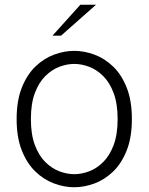

<svg xmlns="http://www.w3.org/2000/svg" viewBox="-20 -776 625 808"><path d="M292.5 12Q250.5 12 207.8 -3.8Q165 -19.5 129.2 -53.8Q93.5 -88 71.8 -142.8Q50 -197.5 50 -275Q50 -352.5 71.8 -407.2Q93.5 -462 129.2 -496.2Q165 -530.5 207.8 -546.2Q250.5 -562 292.5 -562Q334.5 -562 377.2 -546.2Q420 -530.5 455.8 -496.2Q491.5 -462 513.2 -407.2Q535 -352.5 535 -275Q535 -197.5 513.2 -142.8Q491.5 -88 455.8 -53.8Q420 -19.5 377.2 -3.8Q334.5 12 292.5 12ZM292.5 -43Q323 -43 355 -55Q387 -67 414.2 -94Q441.5 -121 458.2 -165.5Q475 -210 475 -275Q475 -340 458.2 -384.5Q441.5 -429 414.2 -456Q387 -483 355 -495Q323 -507 292.5 -507Q262 -507 230 -495Q198 -483 170.8 -456Q143.5 -429 126.8 -384.5Q110 -340 110 -275Q110 -210 126.8 -165.5Q143.5 -121 170.8 -94Q198 -67 230 -55Q262 -43 292.5 -43ZM201 -626 318 -756H384L237 -626Z"/></svg>

Font: Junction Light
Style: Regular
Weight: 300
Designer: Caroline Hadilaksono
Foundry: Caroline Hadilaksono, Tyler Finck, The League of Moveable Type
Version: Version 2.000; ttfautohint (v1.8.3)